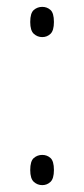

<svg xmlns="http://www.w3.org/2000/svg" viewBox="-20 -534 246 559"><path d="M103 -426Q89 -426 78.5 -435.5Q68 -445 68 -470Q68 -496 78.5 -505Q89 -514 103 -514Q117 -514 127 -505Q137 -496 137 -470Q137 -445 127 -435.5Q117 -426 103 -426ZM103 5Q89 5 78.5 -4.5Q68 -14 68 -39Q68 -65 78.5 -74Q89 -83 103 -83Q117 -83 127 -74Q137 -65 137 -39Q137 -14 127 -4.5Q117 5 103 5Z"/></svg>

Font: Noto Serif Khmer Condensed ExtraLight
Style: Regular
Weight: 250
Width: 3
Designer: Danh Hong and the Monotype Design Team
Foundry: Monotype Imaging Inc.
Version: Version 2.004